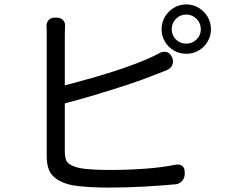

<svg xmlns="http://www.w3.org/2000/svg" viewBox="-20 -830 1040 871"><path d="M759 -697Q759 -670 778 -651Q797 -632 825 -632Q852 -632 871.5 -651Q891 -670 891 -697Q891 -725 871.5 -744.5Q852 -764 825 -764Q797 -764 778 -744.5Q759 -725 759 -697ZM713 -697Q713 -728 728 -753.5Q743 -779 768.5 -794.5Q794 -810 825 -810Q856 -810 881.5 -794.5Q907 -779 922 -753.5Q937 -728 937 -697Q937 -667 922 -641.5Q907 -616 881.5 -601Q856 -586 825 -586Q794 -586 768.5 -601Q743 -616 728 -641.5Q713 -667 713 -697ZM237 -750Q256 -750 266.5 -738.5Q277 -727 275 -708Q275 -702 274.5 -693Q274 -684 274 -669V-443Q333 -458 401.5 -477.5Q470 -497 536 -519.5Q602 -542 654 -565Q669 -572 683 -578.5Q697 -585 705 -590Q722 -598 737 -593.5Q752 -589 759 -572L761 -569Q768 -552 762 -536.5Q756 -521 739 -513Q725 -508 715.5 -503.5Q706 -499 683 -491Q627 -468 555 -444.5Q483 -421 409.5 -399Q336 -377 274 -361V-141Q274 -103 290.5 -89Q307 -75 344 -67Q367 -63 403 -61Q439 -59 476 -59Q556 -59 635 -64.5Q714 -70 778 -83Q796 -86 807 -77Q818 -68 818 -49V-41Q818 -23 806.5 -9.5Q795 4 777 6Q713 12 633.5 16.5Q554 21 472 21Q428 21 385.5 18.5Q343 16 312 11Q254 0 223 -29Q192 -58 192 -119Q192 -143 192 -189Q192 -235 192 -292.5Q192 -350 192 -410.5Q192 -471 192 -525Q192 -579 192 -617.5Q192 -656 192 -669Q192 -687 192 -692.5Q192 -698 191 -708Q190 -727 200 -738.5Q210 -750 229 -750Z"/></svg>

Font: Chiron GoRound TC
Style: Regular
Weight: 400
Designer: Ryoko NISHIZUKA 西塚涼子 (kana, bopomofo & ideographs); Paul D. Hunt (Latin, Greek & Cyrillic); Sandoll Communications 산돌커뮤니
Foundry: Adobe
Version: Version 1.000;hotconv 1.1.1;makeotfexe 2.6.0